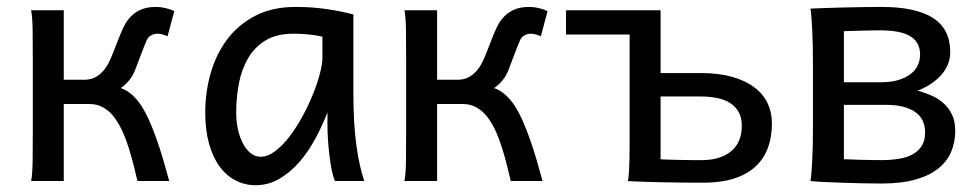

<svg xmlns="http://www.w3.org/2000/svg" viewBox="-20 -528 2852 560"><path d="M166 -295.4H227.1Q235.4 -295.4 244.6 -297.6Q253.9 -299.8 263.2 -305.7Q272.5 -311.5 281.2 -321.3Q290 -331.1 297.9 -346.7Q304.2 -359.4 311 -377L324.7 -412.1Q331.5 -429.7 338.9 -445.6Q346.2 -461.4 354 -471.2Q368.2 -489.3 387.7 -498.5Q407.2 -507.8 434.6 -507.8Q448.7 -507.8 462.9 -504.4Q477.1 -501 488.3 -495.6L468.8 -422.4Q462.9 -424.8 455.3 -427.2Q447.8 -429.7 439.5 -429.7Q430.2 -429.7 421.1 -425Q412.1 -420.4 407.7 -410.2Q400.9 -394.5 392.1 -371.1Q383.3 -347.7 373.5 -322.3Q366.7 -305.7 356.2 -293Q345.7 -280.3 332 -271Q347.2 -266.6 362.5 -253.7Q377.9 -240.7 390.6 -222.2Q403.8 -202.1 415.3 -176.3Q426.8 -150.4 437 -121.3Q447.3 -92.3 456.3 -61.3Q465.3 -30.3 473.6 0H380.9Q372.1 -38.6 363.8 -68.6Q355.5 -98.6 346.7 -122.1Q337.9 -145.5 328.4 -162.6Q318.8 -179.7 307.6 -192.9Q295.4 -207 278.6 -215.8Q261.7 -224.6 241.7 -224.6H166V0H70.8Q74.7 -20.5 75.2 -59.3Q75.7 -98.1 75.7 -148.9V-349.1Q75.7 -399.9 75.2 -438.7Q74.7 -477.5 70.8 -498H166Z M920.4 -420.9Q914.6 -422.4 907.2 -423.8Q899.9 -425.3 889.9 -426.5Q879.9 -427.7 866.5 -428.7Q853 -429.7 835 -429.7Q787.1 -429.7 755.1 -410.4Q723.1 -391.1 704.1 -359.1Q685.1 -327.1 677 -285.6Q668.9 -244.1 668.9 -200.2Q668.9 -171.9 674.6 -148.2Q680.2 -124.5 689.9 -107.2Q699.7 -89.8 712.4 -80.3Q725.1 -70.8 739.7 -70.8Q761.2 -70.8 783 -87.4Q804.7 -104 824.7 -130.1Q844.7 -156.2 862.3 -188.7Q879.9 -221.2 892.8 -253.2Q905.8 -285.2 913.1 -313.5Q920.4 -341.8 920.4 -358.9ZM957 0Q951.7 -11.7 947.5 -32.2Q943.4 -52.7 940.7 -75.9Q938 -99.1 936.5 -122.1Q935.1 -145 935.1 -161.1V-200.2Q920.4 -162.1 900.1 -124.3Q879.9 -86.4 853.8 -56.2Q827.6 -25.9 795.4 -6.8Q763.2 12.2 725.1 12.2Q694.3 12.2 667.5 -1.5Q640.6 -15.1 620.8 -42Q601.1 -68.8 589.8 -108.6Q578.6 -148.4 578.6 -200.2Q578.6 -258.3 594.2 -313.7Q609.9 -369.1 642.1 -412.4Q674.3 -455.6 724.1 -481.7Q773.9 -507.8 842.3 -507.8Q889.6 -507.8 931.6 -501.7Q973.6 -495.6 1010.7 -485.8V-258.8Q1010.7 -166.5 1019.5 -103.8Q1028.3 -41 1042.5 0Z M1254.9 -295.4H1315.9Q1324.2 -295.4 1333.5 -297.6Q1342.8 -299.8 1352.1 -305.7Q1361.3 -311.5 1370.1 -321.3Q1378.9 -331.1 1386.7 -346.7Q1393.1 -359.4 1399.9 -377L1413.6 -412.1Q1420.4 -429.7 1427.7 -445.6Q1435.1 -461.4 1442.9 -471.2Q1457 -489.3 1476.6 -498.5Q1496.1 -507.8 1523.4 -507.8Q1537.6 -507.8 1551.8 -504.4Q1565.9 -501 1577.1 -495.6L1557.6 -422.4Q1551.8 -424.8 1544.2 -427.2Q1536.6 -429.7 1528.3 -429.7Q1519 -429.7 1510 -425Q1501 -420.4 1496.6 -410.2Q1489.7 -394.5 1481 -371.1Q1472.2 -347.7 1462.4 -322.3Q1455.6 -305.7 1445.1 -293Q1434.6 -280.3 1420.9 -271Q1436 -266.6 1451.4 -253.7Q1466.8 -240.7 1479.5 -222.2Q1492.7 -202.1 1504.2 -176.3Q1515.6 -150.4 1525.9 -121.3Q1536.1 -92.3 1545.2 -61.3Q1554.2 -30.3 1562.5 0H1469.7Q1460.9 -38.6 1452.6 -68.6Q1444.3 -98.6 1435.5 -122.1Q1426.8 -145.5 1417.2 -162.6Q1407.7 -179.7 1396.5 -192.9Q1384.3 -207 1367.4 -215.8Q1350.6 -224.6 1330.6 -224.6H1254.9V0H1159.7Q1163.6 -20.5 1164.1 -59.3Q1164.6 -98.1 1164.6 -148.9V-349.1Q1164.6 -399.9 1164.1 -438.7Q1163.6 -477.5 1159.7 -498H1254.9Z M2031.2 4.9Q2005.4 4.9 1975.3 4.6Q1945.3 4.4 1915.5 3.7Q1885.7 2.9 1858.6 2.2Q1831.5 1.5 1811.5 0Q1813.5 -10.3 1814.5 -26.4Q1815.4 -42.5 1815.9 -63Q1816.4 -83.5 1816.4 -106.9V-427.2H1630.9V-498H1906.7V-314.9H2023.9Q2076.2 -314.9 2115 -304Q2153.8 -293 2179.7 -273.7Q2205.6 -254.4 2218.5 -227.5Q2231.4 -200.7 2231.4 -168.5Q2231.4 -127.4 2219.2 -95.5Q2207 -63.5 2182.1 -41Q2157.2 -18.6 2119.6 -6.8Q2082 4.9 2031.2 4.9ZM1906.7 -63.5Q1918.9 -62.5 1933.8 -62.3Q1948.7 -62 1964.6 -61.5Q1980.5 -61 1996.1 -61H2026.4Q2081.5 -61 2112.5 -86.9Q2143.6 -112.8 2143.6 -161.1Q2143.6 -185.5 2134 -201.9Q2124.5 -218.3 2108.2 -228.3Q2091.8 -238.3 2070.1 -242.4Q2048.3 -246.6 2023.9 -246.6H1906.7Z M2441.4 -63.5Q2446.3 -63.5 2458.7 -63Q2471.2 -62.5 2486.8 -62Q2502.4 -61.5 2519.8 -61.3Q2537.1 -61 2551.3 -61Q2578.6 -61 2602.1 -64.9Q2625.5 -68.8 2642.3 -78.1Q2659.2 -87.4 2668.7 -103Q2678.2 -118.7 2678.2 -141.6Q2678.2 -181.2 2648.9 -201.7Q2619.6 -222.2 2563.5 -222.2H2441.4ZM2766.1 -146.5Q2766.1 -113.8 2754.4 -85.7Q2742.7 -57.6 2717 -36.9Q2691.4 -16.1 2650.4 -4.4Q2609.4 7.3 2551.3 7.3Q2525.4 7.3 2494.4 6.6Q2463.4 5.9 2434.1 4.9Q2404.8 3.9 2380.6 2.7Q2356.4 1.5 2343.8 0Q2345.7 -10.3 2346.9 -26.4Q2348.1 -42.5 2349.1 -63Q2350.1 -83.5 2350.6 -107.2Q2351.1 -130.9 2351.1 -156.2V-341.8Q2351.1 -366.7 2350.6 -391.4Q2350.1 -416 2349.1 -437.3Q2348.1 -458.5 2346.9 -475.6Q2345.7 -492.7 2343.8 -502.9Q2355 -503.4 2380.6 -504.4Q2406.2 -505.4 2437 -506.1Q2467.8 -506.8 2498.8 -507.3Q2529.8 -507.8 2551.3 -507.8Q2650.9 -507.8 2701.2 -475.6Q2751.5 -443.4 2751.5 -376Q2751.5 -354.5 2743.2 -336.7Q2734.9 -318.8 2721.2 -304.9Q2707.5 -291 2690.7 -280.5Q2673.8 -270 2656.2 -263.7Q2675.8 -258.3 2695.3 -250Q2714.8 -241.7 2730.7 -228Q2746.6 -214.4 2756.3 -194.6Q2766.1 -174.8 2766.1 -146.5ZM2441.4 -288.1H2548.8Q2578.1 -288.1 2599.6 -294.4Q2621.1 -300.8 2635.5 -311.8Q2649.9 -322.8 2656.7 -337.4Q2663.6 -352.1 2663.6 -368.7Q2663.6 -404.3 2635.7 -421.9Q2607.9 -439.5 2546.4 -439.5Q2536.6 -439.5 2521 -439.2Q2505.4 -439 2489.5 -438.5Q2473.6 -438 2460.2 -437.7Q2446.8 -437.5 2441.4 -437Z"/></svg>

Font: Andika FrenchTight
Style: Regular
Weight: 400
Designer: Victor Gaultney, Annie Olsen, Julie Remington, Don Collingsworth, Eric Hays, Becca Hirsbrunner
Foundry: SIL International
Version: Version 5.000 ; Dig1 Dig4Opn Dig7 LnSpcTght